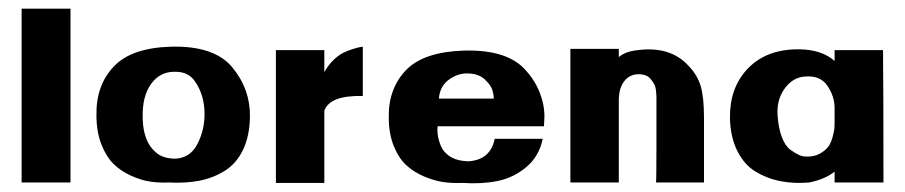

<svg xmlns="http://www.w3.org/2000/svg" viewBox="-20 -422 2093 444"><path d="M30 0V-402H143V0Z M310 -161Q308 -99 338 -72Q353 -56 384 -55Q419 -56 436 -88Q453 -120 453 -158Q453 -203 430 -235Q415 -256 386 -256Q356 -257 336 -236Q311 -209 310 -161ZM558 -151Q557 -106 541.5 -74.5Q526 -43 499 -26.5Q472 -10 440.5 -4Q409 2 371 0Q348 1 327.5 -2Q307 -5 283.5 -15.5Q260 -26 243 -42.5Q226 -59 214.5 -88Q203 -117 203 -156Q202 -225 243 -268Q283 -311 374 -314Q475 -317 517 -266.5Q559 -216 558 -151Z M730 -255Q738 -270 750 -282Q762 -294 773 -299.5Q784 -305 795.5 -308.5Q807 -312 812 -313Q817 -314 819 -314V-200Q743 -202 730 -166Q730 -93 730 1H618Q618 -193 618 -306H730Q730 -306 730 -255Z M1065 -252Q1041 -254 1019 -238.5Q997 -223 995 -194H1122Q1122 -201 1119 -212.5Q1116 -224 1102 -237.5Q1088 -251 1065 -252ZM1124 -101H1235Q1227 -61 1197.5 -36Q1168 -11 1131 -3.5Q1094 4 1050 1Q1026 2 1005 -1Q984 -4 960.5 -14Q937 -24 919.5 -40Q902 -56 890.5 -84.5Q879 -113 879 -151Q878 -218 920 -261Q961 -302 1052 -305Q1155 -308 1197 -258Q1225 -227 1235 -186Q1237 -178 1238 -169Q1239 -160 1239 -153.5Q1239 -147 1238.5 -141Q1238 -135 1238 -132V-130H992Q990 -113 996 -94Q1002 -75 1012 -67Q1029 -50 1063 -49Q1114 -52 1124 -101Z M1573 -269Q1593 -248 1600.5 -222.5Q1608 -197 1608 -149Q1608 -147 1608 -74Q1608 -1 1608 0H1497Q1498 -3 1498 -81Q1498 -159 1498 -166Q1498 -168 1498 -179Q1498 -190 1498 -196Q1498 -202 1497 -212Q1496 -222 1492.5 -228Q1489 -234 1484 -240Q1479 -246 1470.5 -248.5Q1462 -251 1451 -250Q1434 -248 1423 -233.5Q1412 -219 1411 -194Q1411 -51 1411 0H1299Q1299 -127 1299 -309H1411Q1411 -307 1411 -300Q1411 -293 1411 -290Q1426 -303 1454 -306Q1531 -316 1573 -269Z M1843 -60Q1862 -59 1875.5 -66.5Q1889 -74 1895.5 -83Q1902 -92 1905.5 -105.5Q1909 -119 1909.5 -125Q1910 -131 1910 -138Q1910 -152 1910 -172Q1910 -199 1893.5 -223.5Q1877 -248 1842 -245Q1818 -244 1800 -224Q1776 -197 1778 -157Q1780 -126 1788 -105Q1796 -84 1808 -75.5Q1820 -67 1828 -63.5Q1836 -60 1843 -60ZM1910 -306H2022Q2023 -212 2023 0H1910Q1910 -7 1910 -25Q1887 -7 1851 0Q1816 3 1785 -3Q1754 -9 1727.5 -25Q1701 -41 1685 -73Q1669 -105 1668 -149Q1667 -217 1707 -261Q1751 -309 1829 -308Q1881 -307 1910 -281Q1910 -302 1910 -306Z"/></svg>

Font: RIT Keram
Style: Bold
Weight: 700
Designer: Sanesh MV
Version: Version 1.0